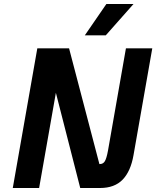

<svg xmlns="http://www.w3.org/2000/svg" viewBox="-20 -942 783 962"><path d="M743 -700 649 -165Q635 -84 594.5 -42Q554 0 481 0H382L260 -477L176 0H44L167 -700H326L478 -120H480Q497 -120 505.5 -134.5Q514 -149 521 -187L611 -700ZM513 -922H649L510 -765H405Z"/></svg>

Font: KoHo
Style: Bold Italic
Weight: 700
Italic angle: -10°
Version: Version 1.000; ttfautohint (v1.6)